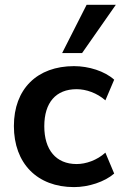

<svg xmlns="http://www.w3.org/2000/svg" viewBox="-20 -762 503 792"><path d="M285.3 9.8C345.1 9.8 411.8 -11.8 451 -46.1L414.7 -132.4C380.4 -101 334.3 -85.3 296.1 -85.3C210.8 -85.3 162.7 -144.1 162.7 -241.2C162.7 -339.2 210.8 -394.1 296.1 -394.1C335.3 -394.1 380.4 -378.4 414.7 -348L451 -433.3C411.8 -468.6 346.1 -489.2 285.3 -489.2C133.3 -489.2 37.3 -395.1 37.3 -242.2C37.3 -88.2 133.3 9.8 285.3 9.8ZM236.3 -543.1H318.6L457.8 -742.2H337.3Z"/></svg>

Font: LL Pando Sans
Style: Bold
Weight: 700
Designer: Joshua Smith
Foundry: Joshua Smith
Version: Version 1.000;Glyphs 3.2.1 (3258)